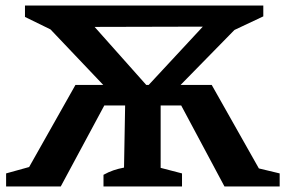

<svg xmlns="http://www.w3.org/2000/svg" viewBox="-20 -672 1032 692"><path d="M2 0V-47L85 -70L252 -366H352L162 -566L70 -611V-652H929V-613L825 -564L631 -366H743L913 -65L988 -47V0H789L633 -292H559V-67L636 -47V0H353V-42Q371 -52 388.5 -58Q406 -64 427 -68L431 -292H356L199 0ZM321 -575 507 -366H516L711 -576Z"/></svg>

Font: Piazzolla SC SemiBold
Style: Regular
Weight: 600
Designer: Juan Pablo del Peral
Foundry: Huerta Tipografica
Version: Version 1.330